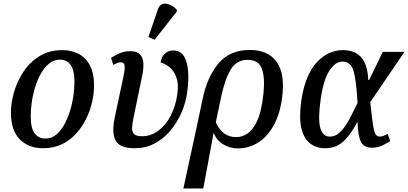

<svg xmlns="http://www.w3.org/2000/svg" viewBox="-20 -830 2312 1088"><path d="M224 10Q143 10 92.5 -40Q42 -90 42 -192Q42 -248 60 -309.5Q78 -371 114 -425Q150 -479 205 -512.5Q260 -546 334 -546Q383 -546 424 -525.5Q465 -505 489 -460.5Q513 -416 513 -344Q513 -301 502 -252.5Q491 -204 468.5 -157.5Q446 -111 411.5 -73Q377 -35 330.5 -12.5Q284 10 224 10ZM237 -45Q272 -45 298.5 -67Q325 -89 344.5 -124.5Q364 -160 377 -202.5Q390 -245 396 -287.5Q402 -330 402 -365Q402 -433 380 -462.5Q358 -492 320 -492Q286 -492 259 -470.5Q232 -449 212 -413.5Q192 -378 179 -335.5Q166 -293 160 -250Q154 -207 154 -172Q154 -103 176.5 -74Q199 -45 237 -45Z M744 10Q658 10 635 -34Q612 -78 630 -163L680 -399Q689 -442 686 -459.5Q683 -477 664 -477Q655 -477 644.5 -473Q634 -469 622 -462L609 -502Q630 -516 658 -528Q686 -540 716 -540Q756 -540 773.5 -521.5Q791 -503 792.5 -471Q794 -439 785 -397L738 -170Q730 -134 728.5 -109Q727 -84 739 -71Q751 -58 785 -58Q834 -58 876 -88.5Q918 -119 946.5 -173Q975 -227 985 -297Q993 -355 979 -392.5Q965 -430 939.5 -450Q914 -470 890 -476Q895 -509 914.5 -526.5Q934 -544 961 -544Q1002 -544 1022 -512Q1042 -480 1046 -426.5Q1050 -373 1041 -309Q1033 -248 1008 -191Q983 -134 944.5 -88.5Q906 -43 855 -16.5Q804 10 744 10ZM856 -605 821 -620 874 -775Q883 -802 901.5 -807.5Q920 -813 942 -803.5Q964 -794 982 -775L981 -763Z M1128 -268Q1154 -395 1218.5 -471Q1283 -547 1395 -547Q1500 -547 1548.5 -478.5Q1597 -410 1578 -272Q1565 -178 1528.5 -115Q1492 -52 1440 -20.5Q1388 11 1328 11Q1284 11 1246 -11.5Q1208 -34 1192 -75H1190L1132 238H1019L1092 -98ZM1318 -53Q1352 -53 1382 -73Q1412 -93 1435 -140Q1458 -187 1469 -269Q1484 -376 1466.5 -433.5Q1449 -491 1384 -491Q1320 -491 1287 -435.5Q1254 -380 1233 -280L1203 -137Q1240 -53 1318 -53Z M1822 10Q1773 10 1737.5 -17Q1702 -44 1688 -102.5Q1674 -161 1687 -257Q1708 -402 1772.5 -474Q1837 -546 1925 -546Q1963 -546 1994 -531Q2025 -516 2044.5 -479Q2064 -442 2067 -377H2072L2149 -536H2272L2078 -251Q2087 -169 2093 -127Q2099 -85 2107.5 -70.5Q2116 -56 2133 -56Q2143 -56 2154.5 -60.5Q2166 -65 2177 -71L2191 -31Q2174 -19 2147 -6Q2120 7 2089 7Q2043 7 2026 -24.5Q2009 -56 2006 -138H2004Q1974 -77 1931 -33.5Q1888 10 1822 10ZM1849 -56Q1883 -56 1910.5 -84.5Q1938 -113 1961 -157Q1984 -201 2006 -247Q2000 -364 1985 -422.5Q1970 -481 1921 -481Q1879 -481 1845.5 -428Q1812 -375 1797 -266Q1781 -154 1795 -105Q1809 -56 1849 -56Z"/></svg>

Font: Noto Serif SemiCondensed Medium
Style: Italic
Weight: 500
Width: 4
Italic angle: -12°
Designer: Monotype Design Team
Foundry: Monotype Imaging Inc.
Version: Version 2.013